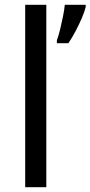

<svg xmlns="http://www.w3.org/2000/svg" viewBox="-20 -780 377 800"><path d="M173 0H85V-760H173ZM337 -751Q333 -733 321.5 -706Q310 -679 295 -650.5Q280 -622 265 -600H217V-612Q224 -631 230.5 -657.5Q237 -684 242.5 -711.5Q248 -739 250 -760H337Z"/></svg>

Font: Noto Sans Ogham
Style: Regular
Weight: 400
Designer: Monotype Design Team
Foundry: Monotype Imaging Inc.
Version: Version 2.001; ttfautohint (v1.8.4.7-5d5b)